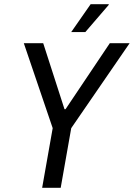

<svg xmlns="http://www.w3.org/2000/svg" viewBox="-20 -891 635 911"><path d="M180 0 230 -283 93 -686H185L286 -373H291L501 -686H595L318 -283L268 0ZM318 -739 410 -871H496V-868L385 -739Z"/></svg>

Font: Archivo Condensed
Style: Italic
Weight: 400
Width: 3
Italic angle: -10°
Designer: Hector Gatti
Foundry: Omnibus-Type
Version: Version 2.001